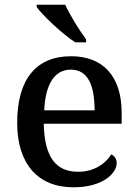

<svg xmlns="http://www.w3.org/2000/svg" viewBox="-20 -786 585 816"><path d="M300 -606H346V-619C317 -657 278 -721 257 -766H136V-756C161 -721 244 -642 300 -606ZM292 10C418 10 476 -50 476 -93C476 -112 464 -125 453 -130C429 -91 381 -56 312 -56C218 -56 169 -117 166 -260H497V-307C497 -465 415 -547 282 -547C135 -547 53 -451 53 -264C53 -91 140 10 292 10ZM382 -317H168C173 -429 212 -490 281 -490C355 -490 382 -421 382 -317Z"/></svg>

Font: Noto Serif Ethiopic Medium
Style: Regular
Weight: 500
Designer: Monotype Design Team
Foundry: Monotype Imaging Inc.
Version: Version 2.102